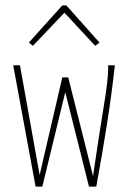

<svg xmlns="http://www.w3.org/2000/svg" viewBox="-20 -691 478 712"><path d="M112 1 29 -449H54L127 -42L211 -404H233L325 -38Q348 -195 364.5 -295Q381 -395 381 -434V-449H406Q393 -333 375.5 -223Q358 -113 337 1H310L222 -349L137 1ZM102 -521 87 -533 211 -671H226L349 -533L333 -521L219 -644Z"/></svg>

Font: Inconsolata SemiCondensed ExtraLight
Style: Regular
Weight: 200
Width: 4
Monospace: yes
Designer: Raph Levien, Cyreal, Brenton Simpson
Foundry: Raph Levien, Cyreal, Google
Version: Version 3.100; ttfautohint (v1.8.4.7-5d5b)